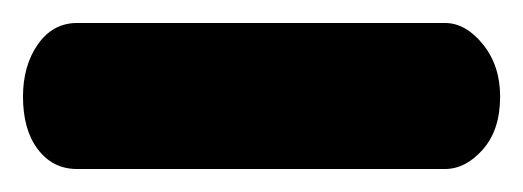

<svg xmlns="http://www.w3.org/2000/svg" viewBox="-74 -20 455 167"><path d="M-54 64Q-54 37 -41 18.5Q-28 0 -7 0H313Q331 0 346 18.5Q361 37 361 64Q361 93 346 110Q331 127 313 127H-7Q-28 127 -41 110Q-54 93 -54 64Z"/></svg>

Font: AkaAcidDosis
Style: ExtraBold
Weight: 800
Designer: Edgar Tolentino, Pablo Impallari, Igino Marini, Aka-Acid
Foundry: Edgar Tolentino, Pablo Impallari, Igino Marini, Aka-Acid
Version: Version 1.007